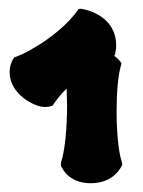

<svg xmlns="http://www.w3.org/2000/svg" viewBox="-20 -722 326 438"><path d="M258 -352C250 -376 246 -422 246 -468C246 -509 249 -549 256 -573L257 -578L254 -582C254 -582 249 -589 240 -595L242 -596L243 -601C243 -602 245 -608 245 -618C245 -691 167 -702 164 -702L159 -701L156 -697C125 -653 57 -607 15 -592L12 -591L10 -587C9 -586 2 -575 2 -557C2 -507 59 -478 81 -478C90 -478 95 -479 96 -480L100 -481L102 -484C109 -495 120 -508 132 -520C132 -508 133 -494 133 -481C133 -430 128 -376 119 -351V-344C120 -342 134 -304 187 -304C241 -304 257 -343 258 -344L259 -348Z"/></svg>

Font: Hanalei Fill
Style: Regular
Weight: 400
Designer: Astigmatic (AOETI)
Foundry: Astigmatic (AOETI)
Version: Version 1.000